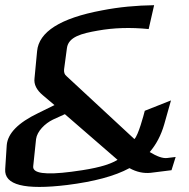

<svg xmlns="http://www.w3.org/2000/svg" viewBox="-73 -698 729 740"><path d="M177 -258 380 -82C348 -62 293 -48 216 -38L202 -36C101 -23 52 -30 55 -57L66 -162C70 -192 100 -222 131 -237ZM586 -311 485 -271C481 -255 460 -176 445 -162L184 -404C175 -411 173 -420 174 -431L185 -513C191 -556 241 -569 304 -580C365 -591 430 -593 500 -586L521 -678C453 -677 386 -671 320 -658C159 -628 77 -575 70 -501L60 -396C57 -373 68 -351 92 -331L137 -293L74 -262C-3 -225 -43 -184 -47 -139L-53 -46C-57 15 21 35 186 15C289 2 369 -19 426 -50C453 -35 481 -29 508 -32L588 -42L604 -93L571 -89C554 -87 532 -95 504 -112C529 -141 548 -177 560 -219Z"/></svg>

Font: Gamestation Warped
Style: Italic
Weight: 400
Designer: Jonas Hecksher
Foundry: Jonas Hecksher, Playtypeª, e-types AS
Version: Version 1.003